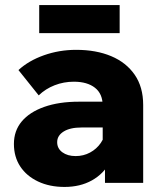

<svg xmlns="http://www.w3.org/2000/svg" viewBox="-20 -723 630 759"><path d="M546 0H395V-104L386 -113V-305Q386 -352 355.5 -376Q325 -400 272 -400Q232 -400 196 -386Q160 -372 133 -346L53 -446Q93 -483 153.5 -504.5Q214 -526 281 -526Q360 -526 419.5 -501Q479 -476 512.5 -427.5Q546 -379 546 -308ZM235 16Q176 16 130.5 -5.5Q85 -27 60 -65Q35 -103 35 -154Q35 -206 66 -243Q97 -280 155 -300.5Q213 -321 292 -321H400V-219H302Q257 -219 231.5 -203Q206 -187 206 -161Q206 -136 226.5 -121Q247 -106 279 -106Q310 -106 336 -120Q362 -134 378.5 -158Q395 -182 398 -212L441 -194Q441 -131 415.5 -83.5Q390 -36 343.5 -10Q297 16 235 16ZM453 -592H135V-703H453Z"/></svg>

Font: Wix Madefor Display ExtraBold
Style: Regular
Weight: 800
Designer: Dalton Maag Ltd
Foundry: Dalton Maag Ltd
Version: Version 3.100